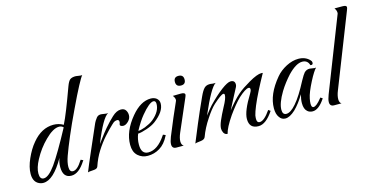

<svg xmlns="http://www.w3.org/2000/svg" viewBox="-67 -942 2468 1265"><g transform="rotate(-15 1167.5 -309.5)"><path d="M295 0Q237 0 237 -74Q237 -106 248 -134Q173 -2 104 -2Q100 -2 96 -2.5Q92 -3 87 -4Q37 -18 37 -80Q37 -126 62 -182Q74 -209 88.5 -233.5Q103 -258 121 -279Q184 -355 265 -355Q301 -355 332 -337Q349 -370 372.5 -429.5Q396 -489 427 -574Q439 -607 452 -617Q467 -627 492 -626L513 -623Q520 -622 525 -621.5Q530 -621 534 -622Q524 -611 497 -560.5Q470 -510 427 -419Q383 -327 352.5 -255Q322 -183 304 -133Q289 -91 289 -60Q289 -26 312 -26Q342 -26 376 -81L380 -86L396 -78L392 -73Q346 0 295 0ZM114 -30Q147 -30 194 -95Q244 -166 327 -321Q315 -333 298 -333Q257 -333 202 -278Q150 -227 115 -161Q87 -109 87 -70Q87 -30 114 -30Z M405 7Q424 -41 455.5 -113Q487 -185 527 -277Q535 -297 542.5 -309Q550 -321 556 -328Q569 -343 591 -340L612 -337Q619 -336 624.5 -335.5Q630 -335 634 -336Q614 -326 587.5 -279.5Q561 -233 529 -153Q540 -167 557 -190.5Q574 -214 600 -245Q629 -279 660 -308Q691 -337 720 -337Q743 -337 753 -322Q763 -307 763 -288Q763 -265 745 -247Q727 -229 710 -229Q703 -229 695.5 -232Q688 -235 688 -241Q688 -246 690 -250.5Q692 -255 692 -261Q692 -276 678 -276Q673 -276 664.5 -273.5Q656 -271 642 -257Q614 -231 581.5 -194.5Q549 -158 520.5 -113Q492 -68 474 -14Q469 1 444 2Q410 4 405 7Z M815 4Q776 4 748 -21Q733 -35 726.5 -53.5Q720 -72 720 -96Q720 -188 796 -279Q860 -356 929 -356Q952 -356 968 -344Q985 -330 985 -308Q985 -253 912 -198Q889 -181 851 -168Q809 -154 790 -154Q776 -120 776 -82Q776 -17 824 -17Q887 -17 942 -99L946 -105L963 -98L960 -92Q935 -42 897 -19Q859 4 815 4ZM796 -171Q813 -171 843 -182Q860 -189 875.5 -197Q891 -205 903 -215Q958 -261 958 -312Q958 -334 942 -334Q914 -334 857 -265Q828 -230 796 -171Z M1146 -387Q1112 -387 1112 -420Q1112 -453 1144 -453Q1178 -453 1178 -420Q1178 -387 1146 -387ZM1010 0Q981 0 981 -29Q981 -47 993 -78Q1019 -142 1042 -196Q1065 -250 1085 -294Q1088 -299 1088 -305Q1088 -319 1075 -335L1130 -336Q1158 -336 1158 -322Q1158 -318 1156 -313.5Q1154 -309 1151 -301L1059 -88Q1045 -55 1045 -32Q1045 -8 1060 0Z M1137 7Q1157 -42 1187 -114Q1217 -186 1260 -280Q1269 -300 1277 -313Q1285 -326 1292 -333Q1306 -347 1328 -347Q1330 -347 1335 -347Q1340 -347 1349 -345Q1363 -344 1370 -345Q1333 -323 1259 -151Q1270 -165 1287 -186.5Q1304 -208 1331 -234Q1359 -261 1377 -276Q1395 -291 1402 -296Q1446 -329 1467 -329Q1496 -329 1496 -301Q1496 -292 1492 -284Q1480 -261 1461.5 -226Q1443 -191 1419 -144Q1467 -204 1502 -235Q1520 -251 1542.5 -266Q1565 -281 1591 -296Q1648 -329 1677 -329Q1684 -329 1687 -328Q1671 -300 1657.5 -274Q1644 -248 1632 -225Q1604 -170 1588 -131Q1572 -92 1567 -70Q1566 -63 1565.5 -57Q1565 -51 1565 -46Q1565 -20 1584 -20Q1615 -20 1658 -83L1672 -73Q1621 4 1570 4Q1507 4 1507 -61Q1507 -115 1571 -218Q1581 -234 1581 -245Q1581 -257 1571 -257Q1560 -257 1542 -245.5Q1524 -234 1501 -213Q1482 -195 1461.5 -170Q1441 -145 1418 -113Q1368 -40 1359 0Q1342 0 1333 -16Q1326 -30 1326 -44Q1326 -64 1340 -97Q1354 -130 1379 -177Q1408 -229 1408 -252Q1408 -262 1400 -262Q1384 -262 1329 -212Q1315 -199 1299.5 -179.5Q1284 -160 1267 -134Q1228 -76 1207 -18Q1201 -3 1176 0Q1144 3 1137 7Z M1940 2Q1918 2 1904 -11Q1884 -28 1884 -68Q1884 -94 1893 -127Q1859 -70 1822 -34Q1784 1 1754 1Q1728 1 1713 -22Q1697 -44 1697 -83Q1697 -178 1782 -279Q1796 -296 1814 -310Q1832 -324 1853 -335Q1896 -357 1936 -357Q1985 -357 2014 -325Q2021 -318 2021 -309Q2021 -292 2003 -296Q1993 -332 1956 -332Q1914 -332 1857 -273Q1837 -251 1819 -227.5Q1801 -204 1785 -178Q1742 -106 1742 -61Q1742 -27 1768 -27Q1797 -27 1835 -71Q1856 -95 1878 -130Q1900 -165 1924 -211Q1934 -230 1942 -242Q1950 -254 1955 -260Q1971 -276 1993 -275L2013 -272Q2026 -269 2035 -271Q2026 -262 2013.5 -242.5Q2001 -223 1985 -192Q1968 -159 1957 -132Q1946 -105 1942 -84Q1940 -74 1939 -65.5Q1938 -57 1938 -50Q1938 -24 1952 -24Q1972 -24 2007 -68L2011 -73L2025 -64L2021 -58Q1980 2 1940 2Z M2086 0Q2057 0 2057 -29Q2057 -47 2069 -78L2263 -574Q2265 -577 2265 -580Q2265 -583 2265 -585Q2265 -600 2253 -616H2307Q2335 -616 2335 -603Q2335 -597 2329 -582L2135 -88Q2122 -56 2122 -31Q2122 -8 2136 0Z"/></g></svg>

Font: Carattere
Style: Regular
Weight: 400
Designer: Robert E. Leuschke
Foundry: Robert E. Leuschke
Version: Version 1.010; ttfautohint (v1.8.3)